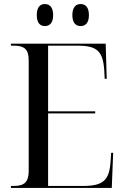

<svg xmlns="http://www.w3.org/2000/svg" viewBox="-20 -930 617 950"><path d="M379 -801C402 -801 420 -816 420 -855C420 -895 402 -910 379 -910C356 -910 338 -895 338 -855C338 -816 356 -801 379 -801ZM202 -801C225 -801 243 -816 243 -855C243 -895 225 -910 202 -910C179 -910 162 -895 162 -855C162 -816 179 -801 202 -801ZM34 0H533L540 -174H530L527 -130C521 -38 490 -10 392 -10H218V-369H451V-379H218V-704H365C461 -704 490 -676 496 -580L498 -540H508L503 -714H34V-704H50C100 -704 122 -686 122 -632V-83C122 -29 99 -10 50 -10H34Z"/></svg>

Font: Noto Serif Display SemiCondensed
Style: Regular
Weight: 400
Width: 4
Designer: Monotype Design Team
Foundry: Monotype Imaging Inc.
Version: Version 2.009